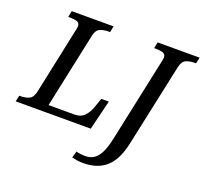

<svg xmlns="http://www.w3.org/2000/svg" viewBox="-177 -896 1397 1319"><g transform="rotate(20 521.5 -237.0)"><path d="M-21 0 -11 -45H2Q34 -45 60.5 -57Q87 -69 97 -114L200 -601Q202 -608 203.5 -617Q205 -626 205 -631Q205 -655 184.5 -662Q164 -669 133 -669H120L129 -714H435L426 -669H413Q380 -669 353 -657.5Q326 -646 317 -603L200 -53H389Q437 -53 463 -81.5Q489 -110 502 -148L526 -217H581L528 0ZM560 240Q532 240 513.5 237Q495 234 476 229L490 181Q503 186 521.5 188Q540 190 555 190Q590 190 616.5 174Q643 158 663.5 118.5Q684 79 699 7L829 -604Q833 -619 833 -631Q833 -655 813 -662Q793 -669 761 -669H748L757 -714H1064L1054 -669H1041Q1007 -669 980.5 -657Q954 -645 945 -600L815 7Q789 128 726.5 184Q664 240 560 240Z"/></g></svg>

Font: Noto Serif Medium
Style: Italic
Weight: 500
Italic angle: -12°
Designer: Monotype Design Team
Foundry: Monotype Imaging Inc.
Version: Version 2.014; ttfautohint (v1.8.4.7-5d5b)